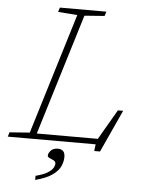

<svg xmlns="http://www.w3.org/2000/svg" viewBox="-89 -755 769 1020"><g transform="rotate(5 296.0 -245.0)"><path d="M322 -675.5 124.5 -30H450L543 -190H571L467.5 36H436.5L441 0H-27.5L-20.5 -23.5L87 -31.5L284 -675.5L181 -683.5L188.5 -707H436.5L429 -683.5ZM193 82.5Q193 68.5 206.2 54.5Q219.5 40.5 244 40.5Q260.5 40.5 271 50Q281.5 59.5 281.5 82.5Q281.5 105 270.8 130Q260 155 229 177.8Q198 200.5 137.5 216.5V194.5Q180 183.5 201.2 170Q222.5 156.5 229.8 143.5Q237 130.5 237 122.5Q237 110 226 104.2Q215 98.5 204 94Q193 89.5 193 82.5Z"/></g></svg>

Font: Newsreader 6pt ExtraLight
Style: Italic
Weight: 275
Italic angle: -17°
Designer: Hugues Gentile
Foundry: Production Type
Version: Version 1.003; ttfautohint (v1.8.3)